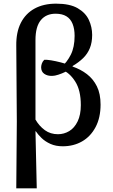

<svg xmlns="http://www.w3.org/2000/svg" viewBox="-20 -790 618 1050"><path d="M69 240 72 -126 69 -540Q68 -614 94 -665Q120 -716 169 -743Q218 -770 287 -770Q362 -770 405 -745Q448 -720 466 -681Q484 -642 484 -599Q484 -558 471.5 -527Q459 -496 435 -472.5Q411 -449 377 -429V-426Q421 -411 455.5 -384.5Q490 -358 510 -317.5Q530 -277 530 -218Q530 -146 502.5 -94.5Q475 -43 428.5 -16.5Q382 10 323 10Q285 10 256 -3Q227 -16 207 -35.5Q187 -55 176 -72H174L181 240ZM297 -56Q330 -56 358.5 -73Q387 -90 404.5 -126Q422 -162 422 -215Q422 -296 391.5 -344Q361 -392 320 -408L316 -424Q346 -449 367 -490.5Q388 -532 388 -594Q388 -632 377 -659.5Q366 -687 343 -701Q320 -715 284 -715Q232 -715 203 -679.5Q174 -644 174 -571V-136Q195 -100 225.5 -78Q256 -56 297 -56ZM266 -375Q240 -374 222.5 -386Q205 -398 205 -422Q205 -430 208.5 -441.5Q212 -453 222 -463Q236 -464 260 -460Q284 -456 311.5 -449Q339 -442 362 -433V-412Q356 -406 337.5 -397Q319 -388 299 -381.5Q279 -375 266 -375Z"/></svg>

Font: ET Text
Style: Regular
Weight: 470
Designer: Monotype Design Team
Foundry: Monotype Imaging Inc.
Version: Version 2.009